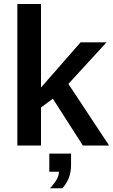

<svg xmlns="http://www.w3.org/2000/svg" viewBox="-20 -745 579 983"><path d="M189.9 -194.8V0H68.8V-724.6H189.9V-296.9L392.6 -528.3H525.4L330.1 -315.4L538.6 0H404.3L250.5 -239.7ZM343.8 97.7Q343.8 135.7 333.3 163.6Q322.8 191.4 299.8 218.8H235.8Q258.8 194.8 270.3 173.8Q281.7 152.8 281.7 134.3H232.4V41.5H343.8Z"/></svg>

Font: Arimo SemiBold
Style: Regular
Weight: 600
Designer: Steve Matteson
Foundry: Monotype Imaging Inc.
Version: Version 1.33